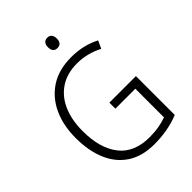

<svg xmlns="http://www.w3.org/2000/svg" viewBox="-258 -1036 1171 1171"><g transform="rotate(-45 327.0 -451.0)"><path d="M356 -364H585V-29Q489 10 372 10Q268 10 198.5 -35Q129 -80 93.5 -162.5Q58 -245 58 -356Q58 -465 96.5 -548Q135 -631 208 -678Q281 -725 387 -725Q492 -725 576 -681L553 -631Q473 -673 385 -673Q300 -673 240 -633.5Q180 -594 149 -523Q118 -452 118 -356Q118 -208 183.5 -124.5Q249 -41 381 -41Q425 -41 461.5 -47.5Q498 -54 528 -65V-312H356ZM368 -912Q387 -912 396.5 -900Q406 -888 406 -868Q406 -823 368 -823Q330 -823 330 -868Q330 -888 339.5 -900Q349 -912 368 -912Z"/></g></svg>

Font: Noto Sans Arabic UI SmCn Lt
Style: Regular
Weight: 300
Width: 4
Designer: Monotype Design Team, Nadine Chahine and Nizar Qandah
Foundry: Monotype Imaging Inc.
Version: Version 2.010; ttfautohint (v1.8.4.7-5d5b)